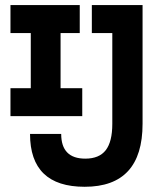

<svg xmlns="http://www.w3.org/2000/svg" viewBox="-20 -713 626 743"><path d="M307.6 9.8Q96.2 9.8 96.2 -194.8H216.8Q216.8 -99.1 310.1 -99.1Q363.8 -99.1 389.2 -131.8Q414.6 -164.6 414.6 -233.9V-585H335.4V-693.4H531.7V-233.9Q531.7 9.8 307.6 9.8ZM20.5 -263.7V-371.6H99.1V-585H20.5V-693.4H288.6V-585H214.4V-371.6H298.3V-263.7Z"/></svg>

Font: Cascadia Mono NF SemiBold
Style: Regular
Weight: 600
Monospace: yes
Designer: Aaron Bell
Foundry: Saja Typeworks
Version: Version 2404.023; ttfautohint (v1.8.4)